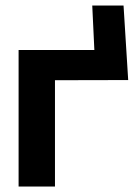

<svg xmlns="http://www.w3.org/2000/svg" viewBox="-20 -682 506 702"><path d="M181 0H48V-499.3H325L317.3 -661.7H431.7L448.7 -389.3L181 -388.7Z"/></svg>

Font: Nata Sans
Style: Regular
Weight: 400
Designer: Daniel Uzquiano Cruz
Version: Version 1.001